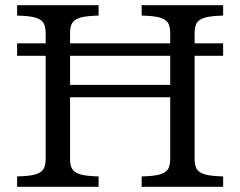

<svg xmlns="http://www.w3.org/2000/svg" viewBox="-20 -720 925 740"><path d="M46 0V-40L67 -41Q107 -43 125.5 -51Q144 -59 150 -73Q156 -87 156 -108V-505H46V-553H156V-592Q156 -613 150 -627Q144 -641 125.5 -649Q107 -657 67 -659L46 -660V-700H360V-660L339 -659Q300 -657 281 -649Q262 -641 256 -627Q250 -613 250 -592V-553H636V-592Q636 -613 630 -627Q624 -641 605.5 -649Q587 -657 547 -659L526 -660V-700H840V-660L819 -659Q780 -657 761 -649Q742 -641 736 -627Q730 -613 730 -592V-553H840V-505H730V-108Q730 -87 736 -73Q742 -59 761 -51Q780 -43 819 -41L840 -40V0H526V-40L547 -41Q587 -43 605.5 -51Q624 -59 630 -73Q636 -87 636 -108V-345H250V-108Q250 -87 256 -73Q262 -59 281 -51Q300 -43 339 -41L360 -40V0ZM250 -393H636V-505H250Z"/></svg>

Font: Hedvig Letters Serif 12pt
Style: Regular
Weight: 400
Designer: Alexander Örn & Tor Weibull
Foundry: Kanon Foundry
Version: Version 1.000; ttfautohint (v1.8.4.7-5d5b)